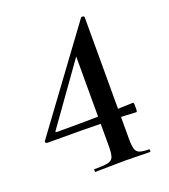

<svg xmlns="http://www.w3.org/2000/svg" viewBox="-119 -719 711 807"><g transform="rotate(-20 236.0 -316.0)"><path d="M350 -81Q350 -52 354.5 -37Q359 -22 373 -17Q387 -12 415 -12Q417 -12 417 -6Q417 0 415 0Q393 0 365 -1Q337 -2 304 -2Q265 -2 231.5 -1Q198 0 170 0Q168 0 168 -6Q168 -12 170 -12Q211 -12 230 -16Q249 -20 254.5 -35Q260 -50 260 -81V-508L299 -538L72 -220Q66 -213 77 -213Q152 -213 207.5 -213.5Q263 -214 312.5 -215.5Q362 -217 418 -219Q421 -219 421.5 -208.5Q422 -198 421.5 -187.5Q421 -177 418 -177Q366 -180 310 -181.5Q254 -183 185 -183.5Q116 -184 22 -184Q18 -184 15 -187.5Q12 -191 15 -195L335 -630Q337 -633 343.5 -632Q350 -631 350 -626Z"/></g></svg>

Font: Cormorant Infant Light SemiBold
Style: Regular
Weight: 600
Version: Version 4.001